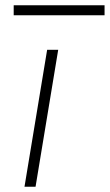

<svg xmlns="http://www.w3.org/2000/svg" viewBox="-20 -709 417 729"><path d="M73 0 159 -520H201L115 0ZM32 -651V-689H377V-651Z"/></svg>

Font: Iosevka Aile XLt Obl
Style: Regular
Weight: 200
Italic angle: -9°
Designer: Belleve Invis
Foundry: Belleve Invis
Version: Version 31.1.0; ttfautohint (v1.8.4)